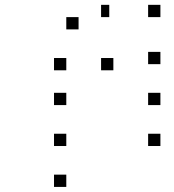

<svg xmlns="http://www.w3.org/2000/svg" viewBox="-20 -653 707 782"><path d="M250 58.3V108.3H200V58.3ZM633.3 -108.3V-58.3H583.3V-108.3ZM250 -108.3V-58.3H200V-108.3ZM633.3 -275V-225H583.3V-275ZM250 -275V-225H200V-275ZM633.3 -441.7V-391.7H583.3V-441.7ZM441.7 -416.7V-366.7H391.7V-416.7ZM250 -416.7V-366.7H200V-416.7ZM633.3 -633.3V-583.3H583.3V-633.3ZM425 -633.3V-583.3H391.7V-633.3ZM300 -583.3V-533.3H250V-583.3Z"/></svg>

Font: 0xA000-Boxes
Style: Boxes
Weight: 400
Version: Version 0.1